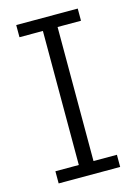

<svg xmlns="http://www.w3.org/2000/svg" viewBox="-108 -749 573 808"><g transform="rotate(-15 179.0 -345.0)"><path d="M45 0V-53H147V-637H45V-690H313V-637H211V-53H313V0Z"/></g></svg>

Font: Mozilla Headline ExtraLight
Style: Regular
Weight: 200
Designer: Studio DRAMA
Foundry: Studio DRAMA
Version: Version 1.000